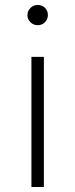

<svg xmlns="http://www.w3.org/2000/svg" viewBox="-20 -750 301 770"><path d="M106 0V-522H156V0ZM131 -649Q114 -649 102 -661Q90 -673 90 -689Q90 -706 102 -718Q114 -730 131 -730Q149 -730 160.5 -718.5Q172 -707 172 -690Q172 -673 160.5 -661Q149 -649 131 -649Z"/></svg>

Font: Modern
Style: Regular
Weight: 300
Designer: Julieta Ulanovsky
Foundry: Julieta Ulanovsky
Version: Version 8.000